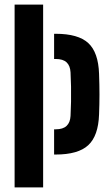

<svg xmlns="http://www.w3.org/2000/svg" viewBox="-20 -820 477 840"><path d="M216.7 -143.9V-254.2H223.2Q255.5 -254.2 271.3 -269.2Q287.1 -284.1 288.6 -312.7Q290.2 -341.8 290.8 -375Q291.4 -408.2 290.8 -441.3Q290.2 -474.4 288.6 -503.5Q287.1 -532.4 271.4 -547.2Q255.6 -562 223.5 -562H216.7V-672.2H223.5Q322.2 -672.2 366.2 -631.6Q410.3 -590.9 413.4 -497Q415.2 -447.5 415.2 -406.4Q415.2 -365.3 413.4 -319.2Q410.2 -225.6 366.1 -184.8Q322.1 -143.9 223.2 -143.9ZM43.9 0V-800H168.7V0Z"/></svg>

Font: Big Shoulders Stencil Display SC Thin
Style: Regular
Weight: 100
Designer: Patric King
Foundry: XO Type Co
Version: Version 2.001